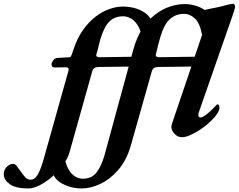

<svg xmlns="http://www.w3.org/2000/svg" viewBox="-221 -727 1290 1037"><path d="M220.5 290.8Q181.4 290.8 146.2 278.6Q110.9 266.4 88.5 245.8Q66.1 225.3 63.6 199.5L125 113.2Q137.7 180.5 164.6 209.3Q191.6 238.2 226.3 238.2Q275.1 238.2 301.2 203.1Q327.2 168.1 343.2 112.2L498 -455.4Q516.4 -523.9 547.3 -571.3Q578.3 -618.6 616.8 -648.2Q655.3 -677.8 696.7 -691.4Q738 -705 776.4 -705Q811.4 -705 844.6 -693.2Q877.8 -681.4 899.8 -660.5Q921.8 -639.6 924.3 -613.7L871.1 -535.5Q858.6 -602.9 831.2 -627.6Q803.7 -652.3 773.9 -652.3Q728.4 -652.3 696.7 -623.8Q665 -595.2 644.7 -526.4Q637.6 -502 632.5 -481.8Q627.3 -461.5 624.5 -448.7Q621.6 -435.8 620.8 -432.8Q620 -423.7 625.1 -420.9Q630.1 -418 636.6 -418L856.1 -421Q866.4 -421 866.4 -406.8Q866.4 -401.9 861.7 -392.5Q856.9 -383 850.9 -375.5Q844.8 -367.9 839.9 -367.9L636.8 -365.3Q619.5 -365.3 610.9 -359.7Q602.4 -354.2 598.7 -341.1L484.8 61.7Q461.9 140.1 417.5 190.9Q373.2 241.6 320.8 266.2Q268.4 290.8 220.5 290.8ZM-67.5 290.8Q-138.2 290.8 -169.4 266.8Q-200.6 242.9 -200.6 214.6Q-200.6 189.7 -184 173.8Q-167.5 157.8 -149.3 157.8Q-139.6 157.8 -128.5 172.5Q-117.4 187.1 -107.4 201.4Q-96.8 216.3 -85.1 229.9Q-73.4 243.4 -54.6 243.4Q-39.7 243.4 -28.2 230.8Q-16.6 218.2 -6.4 194.5Q3.8 170.8 13.3 138L148.9 -345.6Q153.3 -363.6 134.9 -363.6L75.4 -362.6Q65.1 -362.6 61.3 -366.9Q57.4 -371.2 57.4 -380.3Q57.4 -388.3 66.3 -400.9Q75.2 -413.5 91.2 -414.5L153.8 -417.7Q159.2 -417.9 161.3 -421.3Q163.4 -424.8 166.3 -431.9L176.8 -462.5Q196.6 -522.2 227.6 -565.6Q258.5 -608.9 295 -636.8Q331.4 -664.6 369.6 -678.1Q407.8 -691.6 442.9 -691.6Q482.8 -691.6 517.7 -679.8Q552.5 -668 574.9 -647.1Q597.4 -626.3 599.8 -600.3L546.6 -522.2Q538.5 -567.1 521.5 -592.5Q504.4 -617.9 484.2 -628.4Q464 -639 443.7 -639Q408.2 -639 384.7 -622.9Q361.3 -606.8 346.5 -578.7Q331.7 -550.6 320.2 -513.1Q312.3 -478 307.8 -461.8Q303.3 -445.5 301.6 -440.7Q299.9 -435.8 299.1 -432.8Q298.2 -423.7 303.3 -420.9Q308.3 -418 314.8 -418L541.2 -421Q551.5 -421 551.5 -406.8Q551.5 -401.9 546.8 -392.5Q542 -383 535.9 -375.5Q529.8 -367.9 524.9 -367.9L315.1 -365.3Q297.7 -365.3 289.2 -359.7Q280.6 -354.2 277 -341.1L155.2 92.8Q145.8 127.9 120.3 162.9Q94.7 198 61.2 226.9Q27.7 255.8 -6.1 273.3Q-40 290.8 -67.5 290.8ZM761.1 14Q738.3 14 721.5 -4.5Q704.6 -23 704.6 -41.5Q704.6 -49.1 709.1 -62.5L878.6 -562.5Q890.2 -596.2 886.1 -610.4Q882 -624.6 865.6 -629.4Q852.5 -632.7 848.4 -637.8Q844.2 -643 842.5 -649.2Q842.3 -655.3 844.1 -659.2Q845.9 -663.2 855.7 -666.3Q878.7 -672.6 905 -677.9Q931.4 -683.2 955.4 -688.1Q979.5 -692.9 993.8 -697.8Q999.6 -699.6 1008.6 -701.6Q1017.6 -703.6 1025.9 -705.1Q1034.2 -706.5 1037.3 -706.5Q1043.1 -706.5 1046.6 -699.3Q1050.1 -692.2 1048.5 -686.6Q1046.8 -679.8 1043.2 -667.8Q1039.6 -655.8 1035.1 -643L852.8 -120.3Q851.4 -116.4 850.8 -112.6Q850.2 -108.8 850.2 -106.1Q850.2 -92.6 861.9 -92.6Q871 -92.6 885.7 -102.7Q900.5 -112.9 916.4 -127.9Q932.3 -143 945.1 -156.7Q947 -158.9 949.3 -161.1Q951.5 -163.3 953.1 -163.3Q960.3 -163.3 962.5 -156.9Q964.6 -150.5 964.6 -147Q964.6 -131.1 950.3 -110.3Q936 -89.6 912.3 -67.7Q888.7 -45.7 861.2 -27.5Q833.8 -9.3 807.5 2.4Q781.2 14 761.1 14Z"/></svg>

Font: EB Garamond
Style: Italic
Weight: 400
Italic angle: -17.2°
Designer: Georg Duffner and Octavio Pardo
Foundry: Georg Duffner
Version: Version 1.001